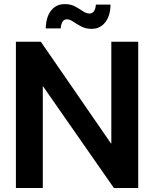

<svg xmlns="http://www.w3.org/2000/svg" viewBox="-20 -935 767 955"><path d="M667.5 -727.5V0H546.4L194.3 -505.4H192.9V0H59.1V-727.5H183.1L532.2 -221.2H533.7V-727.5ZM436 -791.5Q406.7 -791.5 384.5 -803.2Q362.3 -814.9 344.7 -826.9Q327.1 -838.9 312.5 -838.9Q297.9 -838.9 290.5 -825.9Q283.2 -813 282.2 -793.9H207.5Q209 -850.6 234.1 -882.6Q259.3 -914.6 302.2 -914.6Q332 -914.6 353.5 -902.8Q375 -891.1 392.1 -879.4Q409.2 -867.7 425.3 -867.7Q453.1 -867.7 457 -912.1H529.8Q528.8 -855 502.9 -823.2Q477.1 -791.5 436 -791.5Z"/></svg>

Font: Inter Display Semi Bold
Style: Regular
Weight: 600
Designer: Rasmus Andersson
Foundry: rsms
Version: Version 4.000;git-37864ae